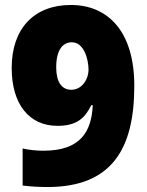

<svg xmlns="http://www.w3.org/2000/svg" viewBox="-20 -742 593 772"><path d="M520 -397C520 -618 412 -722 265 -722C117 -722 27 -627 27 -469C27 -322 98 -236 211 -236C291 -236 322 -269 347 -319H353C348 -212 303 -136 155 -136C125 -136 98 -139 71 -145V4C100 8 140 10 171 10C431 10 520 -145 520 -397ZM269 -572C317 -572 336 -505 336 -461C336 -426 311 -381 267 -381C227 -381 206 -414 206 -471C206 -541 232 -572 269 -572Z"/></svg>

Font: Noto Sans Arabic SemCond Blk
Style: Regular
Weight: 900
Width: 4
Designer: Monotype Design Team, Nadine Chahine, Nizar Qandah and Khaled Hosny
Foundry: Monotype Imaging Inc.
Version: Version 2.012